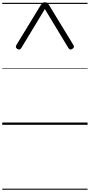

<svg xmlns="http://www.w3.org/2000/svg" viewBox="-20 -1116 803 1717"><path d="M127 -714 341 -1065Q352 -1081 360 -1088.5Q368 -1096 381 -1096Q396 -1096 404 -1088.5Q412 -1081 422 -1065L636 -714Q643 -703 641 -695Q639 -687 627 -679Q615 -671 607 -673.5Q599 -676 592 -686L381 -1035L170 -686Q164 -676 155.5 -673.5Q147 -671 134 -679Q123 -687 122 -695Q121 -703 127 -714ZM0 571H763V581H0ZM0 -20H763V0H0ZM0 -505H763V-500H0ZM0 -1091H763V-1081H0Z"/></svg>

Font: Playwrite PT Guides
Style: Regular
Weight: 400
Designer: Veronika Burian, José Scaglione
Foundry: TypeTogether
Version: Version 1.003